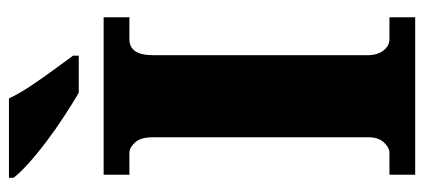

<svg xmlns="http://www.w3.org/2000/svg" viewBox="-286 -686 971 440"><g transform="rotate(-90 200.0 -465.5)"><path d="M20 0V-59H70Q82 -59 94 -71.5Q106 -84 106 -108V-600Q106 -629 94 -642Q82 -655 70 -655H20V-714H381V-655H330Q313 -655 303.5 -642Q294 -629 294 -599V-110Q294 -86 305 -72.5Q316 -59 330 -59H381V0ZM208 -771Q184 -785 154 -804.5Q124 -824 95 -846Q66 -868 44 -888Q22 -908 13 -921V-931H195Q205 -909 223 -882Q241 -855 260 -829Q279 -803 293 -784V-771Z"/></g></svg>

Font: Noto Serif Myanmar SemiCondensed Black
Style: Regular
Weight: 900
Width: 4
Designer: Ben Mitchell and the Monotype Design Team
Foundry: Monotype Imaging Inc.
Version: Version 2.106; ttfautohint (v1.8.4.7-5d5b)